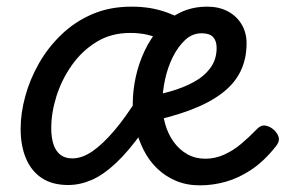

<svg xmlns="http://www.w3.org/2000/svg" viewBox="-20 -539 858 577"><path d="M185 17Q137 17 105.5 -4Q74 -25 58 -63Q42 -101 42 -152Q42 -199 56 -250Q70 -301 97 -348.5Q124 -396 164.5 -435Q205 -474 257.5 -496.5Q310 -519 375 -519Q406 -519 432.5 -514.5Q459 -510 484.5 -500.5Q510 -491 535 -478L466 -417Q447 -429 423.5 -434.5Q400 -440 371 -440Q314 -440 270 -413Q226 -386 195.5 -342.5Q165 -299 149.5 -249.5Q134 -200 134 -154Q134 -125 141 -104.5Q148 -84 162 -73.5Q176 -63 197 -63Q227 -63 258 -84.5Q289 -106 323.5 -146.5Q358 -187 393 -244L408 -143Q366 -84 328 -48.5Q290 -13 255 2Q220 17 185 17ZM581 18Q541 18 509 4.5Q477 -9 452.5 -32.5Q428 -56 412 -87.5Q396 -119 387.5 -154.5Q379 -190 379 -227Q379 -267 388 -308Q397 -349 415 -387Q433 -425 459.5 -454.5Q486 -484 522 -501.5Q558 -519 603 -519Q638 -519 664.5 -505Q691 -491 706 -466Q721 -441 721 -409Q721 -362 703 -325Q685 -288 648 -259.5Q611 -231 555 -209.5Q499 -188 423 -172L411 -247Q452 -253 491 -264Q530 -275 561.5 -292Q593 -309 612 -334.5Q631 -360 631 -395Q631 -416 620.5 -427.5Q610 -439 586 -439Q558 -439 536.5 -419Q515 -399 499.5 -368Q484 -337 476 -300Q468 -263 468 -230Q468 -196 476.5 -166Q485 -136 502 -112.5Q519 -89 543 -75.5Q567 -62 597 -62Q626 -62 653 -74Q680 -86 704.5 -106.5Q729 -127 751 -150Q764 -164 778 -161.5Q792 -159 804 -148Q816 -136 818 -124Q820 -112 808 -98Q774 -55 736 -29.5Q698 -4 659 7Q620 18 581 18Z"/></svg>

Font: Playwrite DE SAS
Style: Regular
Weight: 400
Designer: Veronika Burian, José Scaglione
Foundry: TypeTogether
Version: Version 1.002